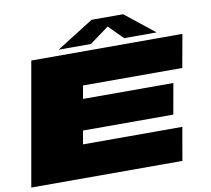

<svg xmlns="http://www.w3.org/2000/svg" viewBox="-88 -935 1139 1036"><g transform="rotate(-10 481.0 -417.5)"><path d="M1 0H829L860.5 -181H316.5L329 -254.5H824L854 -422.5H359L371.5 -494H915.5L948 -675H120ZM275.5 -707H452.5L557.5 -784L634.5 -707H812.5L651.5 -835H478.5Z"/></g></svg>

Font: Anybody ExtraExpanded Black
Style: Italic
Weight: 900
Width: 8
Italic angle: -10°
Version: Version 1.113;gftools[0.9.25]